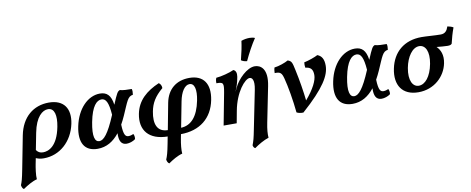

<svg xmlns="http://www.w3.org/2000/svg" viewBox="-129 -1084 4146 1691"><g transform="rotate(-10 1944.5 -238.0)"><path d="M315 -467C178 -467 71 -382 40 -222L-17 72C-33 155 -41 181 -52 207C-50 222 -45 237 -32 245C6 219 54 190 95 180C91 145 102 75 108 45L118 -5C143 5 160 9 189 9C331 9 447 -95 479 -248C507 -382 448 -467 315 -467ZM353 -244C320 -73 238 -44 191 -44C163 -44 146 -54 131 -75L160 -224C187 -364 249 -411 298 -411C357 -411 372 -342 353 -244Z M1056 -458C1019 -458 975 -459 951 -467C930 -459 923 -448 881 -348C869 -436 832 -467 772 -467C663 -467 566 -367 535 -217C505 -73 553 9 670 9C749 9 812 -29 865 -96C862 -30 880 9 929 9C954 9 986 -1 1008 -18C1011 -36 1008 -53 1001 -65C989 -60 974 -54 957 -54C931 -54 913 -69 910 -165C923 -188 935 -212 947 -239C1000 -358 1009 -400 1057 -406C1060 -425 1061 -445 1056 -458ZM696 -55C657 -55 637 -103 662 -232C689 -371 735 -414 777 -414C816 -414 838 -376 846 -265C846 -264 845 -263 845 -262C778 -102 734 -55 696 -55Z M1572 -466C1455 -466 1374 -401 1351 -283L1306 -46C1212 -47 1184 -121 1205 -230C1219 -303 1250 -357 1323 -419C1323 -440 1314 -458 1299 -467C1186 -418 1103 -349 1080 -231C1052 -88 1128 7 1295 9L1283 72C1268 150 1259 179 1247 207C1249 222 1255 237 1268 245C1305 219 1353 190 1395 180C1392 145 1397 97 1407 45L1414 9C1582 8 1697 -82 1728 -241C1756 -383 1697 -466 1572 -466ZM1605 -258C1577 -117 1514 -50 1425 -46L1469 -274C1485 -357 1521 -412 1564 -412C1609 -412 1624 -353 1605 -258Z M2203 -712C2190 -718 2173 -721 2155 -721C2132 -721 2106 -717 2081 -708C2075 -661 2064 -606 2047 -540C2061 -530 2080 -524 2099 -523C2129 -588 2167 -659 2203 -712ZM2157 -467C2087 -467 2002 -381 1969 -311L1953 -277V-278C1966 -310 1981 -349 1990 -402C1995 -434 1989 -458 1966 -467C1928 -449 1852 -429 1807 -426C1800 -413 1798 -395 1799 -378C1861 -378 1867 -370 1851 -283L1797 0H1914L1934 -108C1964 -271 2053 -373 2095 -373C2115 -373 2140 -352 2122 -262L2054 76C2038 158 2032 178 2018 215C2020 227 2025 239 2037 244C2076 216 2124 188 2168 174C2165 140 2168 99 2180 40L2243 -274C2274 -427 2208 -467 2157 -467Z M2717 -468C2694 -455 2633 -433 2593 -425C2591 -409 2591 -393 2594 -377C2641 -373 2661 -351 2661 -300C2661 -252 2627 -181 2551 -92C2542 -171 2526 -276 2505 -371C2490 -441 2487 -455 2452 -467C2425 -451 2366 -430 2327 -426C2322 -412 2320 -389 2320 -377C2372 -380 2383 -364 2396 -317C2416 -243 2439 -110 2449 -3C2464 6 2488 10 2509 9C2714 -173 2774 -278 2774 -365C2774 -424 2754 -454 2717 -468Z M3336 -458C3299 -458 3255 -459 3231 -467C3210 -459 3203 -448 3161 -348C3149 -436 3112 -467 3052 -467C2943 -467 2846 -367 2815 -217C2785 -73 2833 9 2950 9C3029 9 3092 -29 3145 -96C3142 -30 3160 9 3209 9C3234 9 3266 -1 3288 -18C3291 -36 3288 -53 3281 -65C3269 -60 3254 -54 3237 -54C3211 -54 3193 -69 3190 -165C3203 -188 3215 -212 3227 -239C3280 -358 3289 -400 3337 -406C3340 -425 3341 -445 3336 -458ZM2976 -55C2937 -55 2917 -103 2942 -232C2969 -371 3015 -414 3057 -414C3096 -414 3118 -376 3126 -265C3126 -264 3125 -263 3125 -262C3058 -102 3014 -55 2976 -55Z M3889 -518C3877 -481 3859 -458 3819 -458C3765 -458 3693 -465 3648 -465C3491 -465 3390 -376 3361 -234C3331 -90 3395 9 3539 9C3680 9 3781 -88 3804 -203C3819 -277 3796 -325 3764 -356C3805 -353 3830 -349 3860 -349C3876 -349 3891 -350 3900 -361C3911 -408 3924 -455 3941 -500C3928 -509 3907 -514 3889 -518ZM3682 -220C3661 -108 3608 -47 3552 -47C3497 -47 3463 -109 3483 -218C3501 -315 3553 -390 3614 -390C3670 -390 3702 -327 3682 -220Z"/></g></svg>

Font: Vollkorn Semibold
Style: Italic
Weight: 600
Italic angle: -11°
Designer: Friedrich Althausen
Foundry: Friedrich Althausen
Version: Version 4.015;PS 004.015;hotconv 1.0.88;makeotf.lib2.5.64775